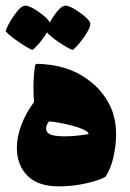

<svg xmlns="http://www.w3.org/2000/svg" viewBox="-30 -661 463 683"><path d="M383 -183Q383 -145 374 -104Q365 -63 346 -33Q329 -21 279.5 -9.5Q230 2 180 2Q105 2 67.5 -36Q30 -74 30 -135Q30 -174 46 -216.5Q62 -259 91 -298Q89 -330 89 -349Q89 -393 95 -430L100 -434Q212 -432 285 -376Q330 -343 356.5 -294.5Q383 -246 383 -183ZM198 -176Q239 -176 285 -184Q285 -194 256.5 -204.5Q228 -215 192.5 -222Q157 -229 144 -229Q134 -216 134 -204Q134 -182 168 -178Q186 -176 198 -176ZM228 -483Q209 -491 180 -510.5Q151 -530 137 -546Q127 -528 111 -509Q95 -490 85 -483Q65 -492 34 -513.5Q3 -535 -10 -550Q-4 -571 20 -606Q44 -641 60 -641Q76 -641 108 -618.5Q140 -596 147 -581Q161 -606 176 -623.5Q191 -641 203 -641Q219 -641 253.5 -616.5Q288 -592 291 -578Q293 -563 269 -529Q245 -495 228 -483Z"/></svg>

Font: Lalezar
Style: Regular
Weight: 400
Designer: Borna Izadpanah
Foundry: Borna Izadpanah
Version: Version 1.004